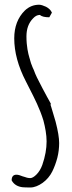

<svg xmlns="http://www.w3.org/2000/svg" viewBox="-20 -788 310 829"><path d="M199.7 -339.8C197.3 -345.2 190.9 -355.5 181.2 -373.5L181.6 -373L165 -403.8L148.9 -435.1C141.1 -450.2 135.7 -460.9 133.3 -467.3V-466.8L125 -488.3V-487.8L120.6 -497.6C115.2 -510.3 111.8 -520.5 109.4 -530.3L109.9 -529.3C109.9 -529.3 108.4 -534.7 106.9 -539.1C101.6 -557.1 94.2 -587.4 94.2 -630.9C94.2 -663.1 103.5 -689 122.6 -708.5C131.8 -718.3 140.1 -723.1 151.9 -723.6C160.6 -716.3 173.8 -713.4 192.9 -713.4L204.1 -733.4C199.7 -744.1 190.9 -752.4 178.7 -758.8C167 -764.2 156.7 -767.6 148.9 -767.6C125.5 -767.6 105 -759.3 87.4 -742.7C57.1 -712.9 41.5 -672.4 41.5 -622.6C41.5 -563.5 58.1 -501.5 91.8 -436.5L106.9 -406.7C128.9 -363.8 151.9 -318.8 167.5 -267.6C175.3 -237.8 181.2 -206.5 181.2 -177.7C181.2 -145.5 175.3 -112.3 162.6 -75.7C156.7 -59.6 148.4 -45.4 137.2 -34.2C127.4 -24.4 118.2 -19 110.8 -19C101.6 -19 92.3 -21.5 80.6 -25.9L81.1 -25.4C68.8 -30.3 59.1 -33.7 51.3 -33.7C38.1 -33.7 30.3 -26.4 30.3 -9.3C40 8.8 56.6 18.1 78.1 20.5C84.5 21 96.2 21.5 111.3 21.5C128.4 21.5 147 13.7 164.1 1.5C181.6 -11.2 195.8 -27.8 205.6 -47.4C214.4 -64.9 222.2 -86.4 227.5 -106.4C232.9 -127.4 235.4 -149.4 235.4 -170.4C235.4 -191.9 230.5 -222.7 220.2 -262.2L202.1 -323.2C200.2 -329.1 198.7 -333 198.2 -335.4Z"/></svg>

Font: Amatic Mod Bold ONEptTWO
Style: Bold
Weight: 700
Designer: David Occhino Design
Foundry: David Occhino Design
Version: Version 1.2